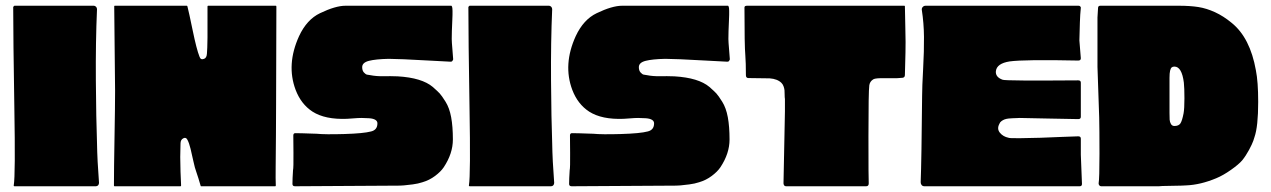

<svg xmlns="http://www.w3.org/2000/svg" viewBox="-20 -649 4430 669"><path d="M30 -629H307Q311 -629 314.5 -625.5Q318 -622 318 -617Q313 -503 314 -368Q315 -233 318 -151Q319 -89 325 -12Q325 -7 322 -3.5Q319 0 314 0H31Q27 0 28 -4Q34 -40 30 -272Q26 -518 26 -625Q27 -626 30 -629Z M942 -286Q942 -255 941.5 -180Q941 -105 940.5 -64.5Q940 -24 941 -3Q941 0 939 0H681Q679 0 679 -2Q671 -30 664 -50Q659 -63 654 -86.5Q649 -110 644 -130.5Q639 -151 633 -162Q628 -172 618.5 -167Q609 -162 609 -149Q608 -119 608 -102Q608 -85 609 -50.5Q610 -16 611 -3Q611 0 609 0H379Q377 0 377 -3Q377 -60 379 -169.5Q381 -279 381 -332L378 -627Q378 -629 380 -629H631Q632 -629 633 -627Q638 -608 651.5 -542.5Q665 -477 675 -452Q679 -439 691 -444Q700 -447 701 -462Q704 -492 703 -626Q703 -629 705 -629H941Q943 -629 943 -626Q943 -625 943 -624Q943 -565 942.5 -452Q942 -339 942 -286Z M1553 -629Q1554 -628 1555 -626Q1558 -620 1556 -578.5Q1554 -537 1554 -513Q1554 -504 1556.5 -475Q1559 -446 1559 -443Q1559 -441 1558 -439.5Q1557 -438 1556 -436.5Q1555 -435 1553.5 -434.5Q1552 -434 1550 -434Q1524 -435 1474.5 -438Q1425 -441 1387 -442.5Q1349 -444 1334 -444Q1289 -443 1265.5 -437Q1242 -431 1242 -415Q1242 -403 1248 -396.5Q1254 -390 1258.5 -389Q1263 -388 1271 -387Q1291 -383 1315.5 -383.5Q1340 -384 1366 -383Q1450 -378 1488 -346Q1505 -331 1512 -323.5Q1519 -316 1532.5 -294.5Q1546 -273 1552 -240.5Q1558 -208 1558 -163Q1558 -114 1526 -66Q1516 -51 1496 -36Q1476 -21 1452 -14Q1437 -9 1418 -6.5Q1399 -4 1387 -3Q1375 -2 1357 -2Q1339 -2 1338 -2L1008 0Q999 0 999 -8Q999 -26 1001 -56Q1003 -64 1002.5 -116Q1002 -168 1002 -177Q1002 -186 1011 -185Q1021 -185 1037 -184.5Q1053 -184 1066.5 -183.5Q1080 -183 1083 -183Q1112 -180 1179.5 -182Q1247 -184 1273 -191Q1294 -196 1295 -217Q1296 -226 1288.5 -231Q1281 -236 1266 -237Q1251 -238 1239.5 -238Q1228 -238 1210.5 -236.5Q1193 -235 1189 -235Q1113 -232 1069 -260Q1029 -286 1010 -336Q977 -424 1022 -523Q1049 -581 1095 -603Q1149 -629 1184 -629Z M1616 -629H1893Q1897 -629 1900.5 -625.5Q1904 -622 1904 -617Q1899 -503 1900 -368Q1901 -233 1904 -151Q1905 -89 1911 -12Q1911 -7 1908 -3.5Q1905 0 1900 0H1617Q1613 0 1614 -4Q1620 -40 1616 -272Q1612 -518 1612 -625Q1613 -626 1616 -629Z M2517 -629Q2518 -628 2519 -626Q2522 -620 2520 -578.5Q2518 -537 2518 -513Q2518 -504 2520.5 -475Q2523 -446 2523 -443Q2523 -441 2522 -439.5Q2521 -438 2520 -436.5Q2519 -435 2517.5 -434.5Q2516 -434 2514 -434Q2488 -435 2438.5 -438Q2389 -441 2351 -442.5Q2313 -444 2298 -444Q2253 -443 2229.5 -437Q2206 -431 2206 -415Q2206 -403 2212 -396.5Q2218 -390 2222.5 -389Q2227 -388 2235 -387Q2255 -383 2279.5 -383.5Q2304 -384 2330 -383Q2414 -378 2452 -346Q2469 -331 2476 -323.5Q2483 -316 2496.5 -294.5Q2510 -273 2516 -240.5Q2522 -208 2522 -163Q2522 -114 2490 -66Q2480 -51 2460 -36Q2440 -21 2416 -14Q2401 -9 2382 -6.5Q2363 -4 2351 -3Q2339 -2 2321 -2Q2303 -2 2302 -2L1972 0Q1963 0 1963 -8Q1963 -26 1965 -56Q1967 -64 1966.5 -116Q1966 -168 1966 -177Q1966 -186 1975 -185Q1985 -185 2001 -184.5Q2017 -184 2030.5 -183.5Q2044 -183 2047 -183Q2076 -180 2143.5 -182Q2211 -184 2237 -191Q2258 -196 2259 -217Q2260 -226 2252.5 -231Q2245 -236 2230 -237Q2215 -238 2203.5 -238Q2192 -238 2174.5 -236.5Q2157 -235 2153 -235Q2077 -232 2033 -260Q1993 -286 1974 -336Q1941 -424 1986 -523Q2013 -581 2059 -603Q2113 -629 2148 -629Z M3133 -627Q3133 -610 3134.5 -553Q3136 -496 3135 -466Q3133 -396 3133 -388Q3133 -379 3125 -378Q3107 -376 3087 -376.5Q3067 -377 3047 -376.5Q3027 -376 3022 -372Q3011 -365 3009 -352Q3006 -331 3006 -174.5Q3006 -18 3007 -10Q3007 0 2998 0H2719Q2711 0 2710 -10Q2710 -29 2713 -159.5Q2716 -290 2715 -304Q2714 -309 2714 -319Q2714 -329 2713.5 -334.5Q2713 -340 2710.5 -347.5Q2708 -355 2703 -360Q2689 -374 2662 -376L2588 -377Q2579 -377 2579 -387Q2579 -431 2577 -456Q2574 -489 2574 -623Q2574 -629 2583 -629H3131Q3133 -629 3133 -627Z M3746 -166Q3746 -142 3746 -110L3750 -8Q3750 0 3742 0H3201Q3195 0 3191.5 -4Q3188 -8 3188 -14Q3191 -91 3193 -316Q3193 -345 3196.5 -408.5Q3200 -472 3199.5 -520.5Q3199 -569 3192 -614Q3191 -620 3195 -624.5Q3199 -629 3205 -629H3738Q3744 -629 3746 -623V-622Q3746 -621 3744 -598Q3743 -589 3741 -508L3746 -446Q3746 -438 3737 -438Q3549 -442 3498 -435Q3453 -428 3450 -401Q3448 -380 3474 -371Q3486 -367 3737 -369Q3746 -369 3746 -361V-278Q3746 -270 3746 -259Q3746 -248 3746 -242Q3746 -234 3737 -234Q3716 -234 3630.5 -236Q3545 -238 3533 -238Q3530 -238 3522 -237.5Q3514 -237 3508 -237Q3502 -237 3494 -236Q3486 -235 3480.5 -233Q3475 -231 3469.5 -227Q3464 -223 3462 -217Q3453 -200 3464 -186.5Q3475 -173 3494 -169Q3497 -167 3535.5 -167.5Q3574 -168 3606 -169Q3638 -170 3681 -172Q3724 -174 3737 -174Q3746 -174 3746 -166Z M4364 -294Q4364 -208 4351 -171Q4351 -170 4347 -158.5Q4343 -147 4332 -126.5Q4321 -106 4308 -90Q4296 -76 4269 -57Q4242 -38 4218 -28Q4163 -5 4113 -3Q4102 -2 4061.5 -1.5Q4021 -1 4018 0H3817Q3813 0 3810.5 -3Q3808 -6 3808 -10Q3811 -26 3811 -113.5Q3811 -201 3810 -240Q3804 -416 3804 -416V-588Q3805 -604 3806 -621Q3806 -629 3814 -629H4086H4087Q4127 -629 4155.5 -624.5Q4184 -620 4213.5 -606.5Q4243 -593 4272 -569Q4336 -517 4356 -404Q4364 -364 4364 -294ZM4104 -254Q4107 -270 4107 -306.5Q4107 -343 4105 -361Q4098 -417 4072 -417Q4066 -417 4062.5 -414Q4059 -411 4057 -402.5Q4055 -394 4055 -378V-255Q4055 -240 4055.5 -232Q4056 -224 4060 -217Q4064 -210 4072 -210Q4087 -210 4093 -219Q4099 -228 4104 -254Z"/></svg>

Font: Cubao Free 
Style: Regular
Weight: 400
Designer: Aaron Amar
Version: Version 001.001